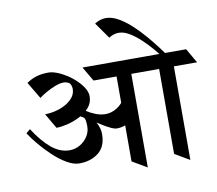

<svg xmlns="http://www.w3.org/2000/svg" viewBox="-96 -1044 1326 1171"><g transform="rotate(-10 566.5 -459.0)"><path d="M154.8 -519 92.8 -623Q120.6 -642.6 153.1 -652.8Q185.5 -663.1 230.5 -663.1Q251.5 -663.1 280.8 -652.1Q310.1 -641.1 341.1 -621.3Q372.1 -601.6 397.9 -575.7Q422.4 -551.8 437.3 -526.4Q452.1 -501 452.1 -477.1Q452.1 -437.5 427.2 -408.4Q402.3 -379.4 364.5 -360.4Q326.7 -341.3 287.6 -332Q248.5 -322.8 219.7 -322.8L165.5 -416Q197.3 -416 231 -424.3Q264.6 -432.6 293.5 -448.5Q322.3 -464.4 340.3 -487.3Q358.4 -510.3 358.4 -539.6Q358.4 -552.2 353.8 -562.5Q349.1 -572.8 346.7 -575.2Q343.8 -578.6 332.8 -583Q321.8 -587.4 310.5 -587.4Q286.6 -587.4 256.1 -575.4Q225.6 -563.5 198 -547.6Q170.4 -531.7 154.8 -519ZM326.2 -389.6 360.4 -423.8Q389.6 -407.7 418.7 -377Q447.8 -346.2 467.3 -309.1Q486.8 -272 486.8 -237.3Q486.8 -159.7 439 -122.1Q391.1 -84.5 319.8 -84.5Q284.7 -84.5 243.9 -108.2Q203.1 -131.8 163.3 -168.7Q123.5 -205.6 89.4 -246.3Q55.2 -287.1 33.2 -321.3L58.6 -342.8Q109.4 -263.2 162.8 -218.5Q216.3 -173.8 275.4 -173.8Q309.6 -173.8 339.4 -190.9Q369.1 -208 387.7 -236.6Q406.2 -265.1 406.2 -298.8Q406.2 -343.8 396.5 -353Q387.7 -361.8 326.2 -389.6ZM350.6 -402.3 370.6 -424.8Q384.8 -412.6 410.2 -395.5Q435.5 -378.4 467 -365.7Q498.5 -353 529.8 -353Q567.4 -353 601.6 -375Q635.7 -397 651.4 -430.7L681.2 -296.4Q666.5 -276.9 638.4 -265.9Q610.4 -254.9 582 -254.9Q567.4 -254.9 543 -266.6Q518.6 -278.3 489.7 -296.6Q460.9 -314.9 432.9 -335.2Q404.8 -355.5 382.8 -373.5Q360.8 -391.6 350.6 -402.3ZM638.7 -657.2 691.4 -567.4H492.2L439.5 -657.2ZM814 -657.2 866.2 -567.4H667.5L614.7 -657.2ZM634.8 -41.5V-656.2H726.1V12.2ZM917.5 -657.2 969.7 -567.4H770.5L718.3 -657.2ZM1081.5 -657.2 1133.3 -567.4H955.6L902.8 -657.2ZM898.4 -41.5V-656.2H989.7V12.2ZM973.6 -626H941.4Q918.9 -654.8 889.4 -689.5Q859.9 -724.1 826.2 -755.6Q792.5 -787.1 758.3 -807.4Q724.1 -827.6 692.9 -827.6Q661.6 -827.6 632.3 -808.1L562 -907.7Q596.2 -929.7 630.9 -929.7Q668 -929.7 707.3 -907.7Q746.6 -885.7 785.2 -850.3Q823.7 -814.9 859.1 -773.9Q894.5 -732.9 923.8 -693.8Q953.1 -654.8 973.6 -626Z"/></g></svg>

Font: Annapurna SIL
Style: Bold
Weight: 700
Designer: Peter Martin, Annie Olsen
Foundry: SIL International
Version: Version 2.000